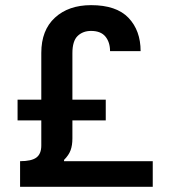

<svg xmlns="http://www.w3.org/2000/svg" viewBox="-20 -722 665 742"><path d="M47.9 -256.8V-336.9H139.6V-517.6Q139.6 -605.5 192.4 -653.8Q245.1 -702.1 332 -702.1Q429.7 -702.1 476.6 -653.1Q523.4 -604 523.4 -524.4H405.3Q405.3 -558.6 387.5 -580.6Q369.6 -602.5 332 -602.5Q300.3 -602.5 280 -583Q259.8 -563.5 259.8 -516.6V-336.9H388.7V-256.8H259.8V-187Q259.8 -160.6 252.9 -141.6Q246.1 -122.6 227.5 -104V-99.1H570.3V0H57.6V-99.1Q102.1 -99.1 120.8 -113.3Q139.6 -127.4 139.6 -159.7V-256.8Z"/></svg>

Font: Estedad-FD SemiBold
Style: Regular
Weight: 600
Designer: Amin Abedi
Version: Version 7.3